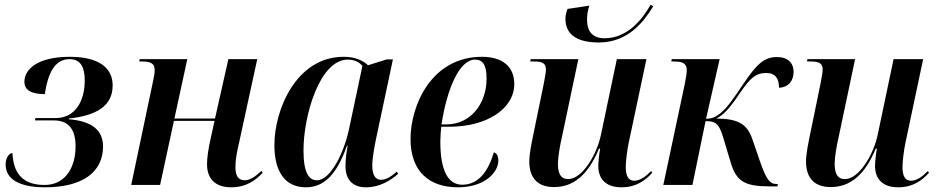

<svg xmlns="http://www.w3.org/2000/svg" viewBox="-20 -788 3998 818"><path d="M172 10C332 10 419 -55 419 -164C419 -233 372 -272 273 -280V-283C388 -295 460 -335 460 -424C460 -501 398 -546 278 -546C134 -546 84 -489 84 -440C84 -405 111 -387 171 -387C186 -488 219 -536 277 -536C327 -536 341 -496 341 -445C341 -358 301 -285 217 -285H131L129 -275H209C270 -275 302 -240 302 -164C302 -77 260 0 170 0C77 0 37 -49 33 -136C23 -136 4 -122 4 -87C4 -26 60 10 172 10Z M965 10C1031 10 1071 -22 1099 -52L1094 -60C1071 -39 1048 -20 1022 -20C995 -20 983 -40 983 -76C983 -106 989 -140 999 -182L1076 -536H953L896 -283H723L778 -536H575L573 -526H586C623 -526 639 -517 639 -489C639 -478 636 -458 631 -437L539 0H662L721 -273H894L876 -191C867 -149 862 -115 862 -88C862 -33 891 10 965 10Z M1283 10C1361 10 1415 -45 1458 -167H1461C1456 -137 1452 -113 1452 -80C1452 -20 1485 10 1539 10C1599 10 1645 -20 1676 -47L1671 -57C1648 -37 1626 -22 1603 -22C1579 -22 1566 -43 1566 -83C1566 -113 1576 -168 1582 -196L1654 -535H1628L1548 -510C1526 -530 1495 -546 1444 -546C1242 -546 1149 -320 1149 -170C1149 -60 1192 10 1283 10ZM1330 -20C1296 -20 1273 -52 1273 -147C1273 -296 1342 -534 1462 -534C1487 -534 1510 -525 1524 -507L1467 -238C1446 -139 1389 -20 1330 -20Z M1931 10C2048 10 2103 -56 2103 -103C2103 -125 2096 -135 2084 -139C2060 -58 2019 -1 1949 -1C1890 -1 1856 -59 1856 -185C1856 -201 1858 -234 1860 -248H1895C2053 -248 2171 -324 2171 -430C2171 -504 2121 -546 2033 -546C1818 -546 1729 -338 1729 -196C1729 -57 1809 10 1931 10ZM1882 -258H1861C1885 -413 1938 -534 2004 -534C2037 -534 2053 -511 2053 -453C2053 -345 1984 -258 1882 -258Z M2531 -607C2658 -607 2724 -698 2763 -761L2752 -768C2715 -703 2652 -625 2555 -625C2507 -625 2481 -652 2481 -704C2481 -724 2484 -745 2491 -764L2398 -750C2392 -735 2389 -721 2389 -708C2389 -652 2424 -607 2531 -607ZM2628 10C2691 10 2730 -20 2759 -52L2754 -59C2731 -36 2707 -18 2682 -18C2657 -18 2646 -38 2646 -77C2646 -102 2652 -147 2658 -177L2734 -536H2608L2541 -217C2524 -131 2461 -25 2401 -25C2369 -25 2357 -48 2357 -91C2357 -116 2365 -166 2374 -204L2444 -536H2241L2239 -526H2255C2290 -526 2306 -519 2306 -491C2306 -480 2301 -455 2296 -428L2252 -214C2245 -179 2235 -133 2235 -100C2235 -41 2261 9 2340 9C2426 9 2487 -46 2532 -155H2537C2533 -136 2529 -97 2529 -81C2529 -32 2555 10 2628 10Z M3260 6H3292L3294 -4H3288C3258 -4 3244 -27 3218 -100L3185 -196C3162 -263 3121 -282 3031 -283C3062 -297 3089 -327 3130 -388C3176 -456 3200 -477 3245 -477C3285 -477 3299 -451 3299 -414C3338 -416 3361 -442 3361 -482C3361 -519 3338 -545 3289 -545C3234 -545 3201 -511 3146 -429C3106 -370 3080 -331 3051 -307C3030 -290 3014 -282 2988 -282L3046 -536H2842L2840 -526H2853C2889 -526 2906 -517 2906 -489C2906 -477 2902 -454 2897 -428L2806 0H2930L2986 -272C3037 -272 3046 -254 3066 -186L3093 -96C3117 -14 3154 6 3260 6Z M3807 10C3870 10 3909 -20 3938 -52L3933 -59C3910 -36 3886 -18 3861 -18C3836 -18 3825 -38 3825 -77C3825 -102 3831 -147 3837 -177L3913 -536H3787L3720 -217C3703 -131 3640 -25 3580 -25C3548 -25 3536 -48 3536 -91C3536 -116 3544 -166 3553 -204L3623 -536H3420L3418 -526H3434C3469 -526 3485 -519 3485 -491C3485 -480 3480 -455 3475 -428L3431 -214C3424 -179 3414 -133 3414 -100C3414 -41 3440 9 3519 9C3605 9 3666 -46 3711 -155H3716C3712 -136 3708 -97 3708 -81C3708 -32 3734 10 3807 10Z"/></svg>

Font: Noto Serif Display SemiCondensed SemiBold
Style: Italic
Weight: 600
Width: 4
Italic angle: -12°
Designer: Monotype Design Team
Foundry: Monotype Imaging Inc.
Version: Version 2.009